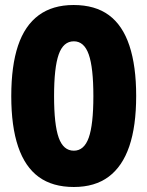

<svg xmlns="http://www.w3.org/2000/svg" viewBox="-20 -736 589 767"><path d="M275 11Q190 11 135 -29Q80 -69 52.5 -150Q25 -231 25 -352Q25 -473 52 -553.5Q79 -634 134.5 -675Q190 -716 274 -716Q360 -716 415 -675.5Q470 -635 497 -553.5Q524 -472 524 -353Q524 -232 496.5 -151.5Q469 -71 414 -30Q359 11 275 11ZM275 -134Q316 -134 334.5 -186Q353 -238 353 -352Q353 -466 334.5 -518.5Q316 -571 275 -571Q233 -571 214.5 -518.5Q196 -466 196 -352Q196 -238 214.5 -186Q233 -134 275 -134Z"/></svg>

Font: Nunito Sans 7pt SemiCondensed Black
Style: Regular
Weight: 900
Width: 4
Designer: Vernon Adams
Foundry: Vernon Adams
Version: Version 3.101;gftools[0.9.27]